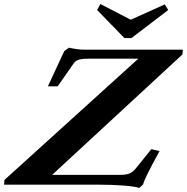

<svg xmlns="http://www.w3.org/2000/svg" viewBox="-83 -907 918 943"><path d="M527.8 -720.2 394 -857.9 410.2 -887.2 559.1 -810.1 726.1 -885.3 743.2 -857.9 563 -720.2ZM601.1 16.1Q581.1 8.8 524.4 4.4Q467.8 0 404.3 0H-63L-61 -23.4L596.2 -618.7H350.1Q316.9 -618.7 302 -613.3Q287.1 -607.9 277.8 -594.2L200.2 -482.9H152.3L232.4 -655.8L255.4 -672.9Q298.3 -663.1 329.1 -663.1H814.9L813 -639.6L173.3 -48.3H508.3Q536.6 -48.3 552.7 -54.9Q568.8 -61.5 583 -78.6L660.2 -174.3L700.7 -165Q627.9 -33.7 619.6 -1Z"/></svg>

Font: Elstob 6pt
Style: Italic
Weight: 700
Italic angle: -20°
Designer: Peter S. Baker
Version: Version 1.015